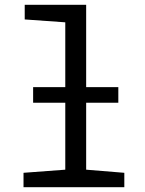

<svg xmlns="http://www.w3.org/2000/svg" viewBox="-20 -780 603 800"><path d="M78 0V-60L252 -73V-352H118V-417H252V-687L83 -699V-760H339V-417H473V-352H339V-73L498 -60V0Z"/></svg>

Font: Noto Sans Mono SemiCondensed
Style: Regular
Weight: 400
Width: 4
Designer: Monotype Design Team
Foundry: Monotype Imaging Inc.
Version: Version 2.014